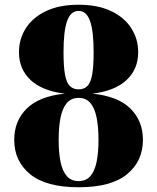

<svg xmlns="http://www.w3.org/2000/svg" viewBox="-20 -780 662 810"><path d="M311.5 10Q174.5 10 107.2 -45Q40 -100 40 -190Q40 -270 92.8 -322Q145.5 -374 253.5 -385Q159 -396 109.5 -442Q60 -488 60 -560Q60 -615 88.8 -660.5Q117.5 -706 173.8 -733Q230 -760 311.5 -760Q393 -760 449.2 -733Q505.5 -706 534.2 -660.5Q563 -615 563 -560Q563 -488 513.5 -442Q464 -396 370 -385Q477.5 -374 530.2 -322Q583 -270 583 -190Q583 -100 516 -45Q449 10 311.5 10ZM311.5 -16Q343 -16 361.2 -37Q379.5 -58 387.5 -96.8Q395.5 -135.5 395.5 -190Q395.5 -244.5 387.5 -284.2Q379.5 -324 361.2 -345.5Q343 -367 311.5 -367Q280.5 -367 262 -345.5Q243.5 -324 235.5 -284.2Q227.5 -244.5 227.5 -190Q227.5 -135.5 235.5 -96.8Q243.5 -58 262 -37Q280.5 -16 311.5 -16ZM311.5 -403Q334.5 -403 348.5 -417Q362.5 -431 368.8 -465.2Q375 -499.5 375 -560Q375 -602.5 371.5 -635Q368 -667.5 360.5 -689.5Q353 -711.5 341 -722.8Q329 -734 311.5 -734Q294.5 -734 282.2 -722.8Q270 -711.5 262.5 -689.5Q255 -667.5 251.5 -635Q248 -602.5 248 -560Q248 -499.5 254.2 -465.2Q260.5 -431 274.8 -417Q289 -403 311.5 -403Z"/></svg>

Font: Bodoni Moda 9pt ExtraBold
Style: Regular
Weight: 800
Designer: Owen Earl
Foundry: indestructible type
Version: Version 2.005